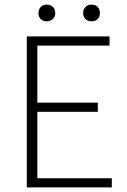

<svg xmlns="http://www.w3.org/2000/svg" viewBox="-20 -818 555 838"><path d="M97 0V-659H458V-619H143V-370H407V-330H143V-40H468V0ZM184 -725Q168 -725 158 -734.5Q148 -744 148 -761Q148 -778 158 -788Q168 -798 184 -798Q200 -798 210.5 -788Q221 -778 221 -761Q221 -744 210.5 -734.5Q200 -725 184 -725ZM380 -725Q364 -725 353.5 -734.5Q343 -744 343 -761Q343 -778 353.5 -788Q364 -798 380 -798Q396 -798 406 -788Q416 -778 416 -761Q416 -744 406 -734.5Q396 -725 380 -725Z"/></svg>

Font: hySource Sans Pro Light
Style: Regular
Weight: 300
Designer: Paul D. Hunt
Foundry: Adobe Systems Incorporated
Version: Version 2.021;PS 2.000;hotconv 1.0.86;makeotf.lib2.5.63406